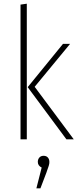

<svg xmlns="http://www.w3.org/2000/svg" viewBox="-20 -759 431 1046"><path d="M126 -738.8V0H91.8V-733.9ZM361.8 -520 168.9 -286.1 381.8 0H341.8L130.9 -284.2L323.2 -520ZM217.8 89.8Q232.4 89.8 240.7 99.1Q249 108.4 249 123Q249 127.9 248.5 131.8Q248 135.7 246.3 141.6Q244.6 147.5 243.4 150.9Q242.2 154.3 238.5 164.6Q234.9 174.8 232.9 181.2L200.2 267.1H178.2L207 153.8Q186 143.6 186 123Q186 108.9 194.3 99.4Q202.6 89.8 217.8 89.8Z"/></svg>

Font: Fira Sans Compressed UltraLight
Style: Regular
Weight: 200
Width: 1
Designer: Carrois Corporate & Edenspiekermann AG
Foundry: Carrois Corporate GbR & Edenspiekermann AG
Version: Version 4.203;PS 004.203;hotconv 1.0.88;makeotf.lib2.5.64775